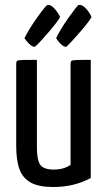

<svg xmlns="http://www.w3.org/2000/svg" viewBox="-20 -740 429 770"><path d="M45 0ZM194 10Q135 10 103 -8Q71 -26 58 -61.5Q45 -97 45 -156V-484Q45 -493 48.5 -496Q52 -499 72.5 -499.5Q93 -500 128 -500V-149Q128 -98 141.5 -79Q155 -60 196 -60Q236 -60 263 -79V-484Q263 -493 267 -496Q271 -499 290.5 -499.5Q310 -500 344 -500V-26Q277 10 194 10ZM221 -672Q214 -657 178 -614.5Q142 -572 121 -553Q113 -551 103.5 -558.5Q94 -566 87 -575Q80 -584 78 -587Q97 -625 130 -671Q163 -717 170 -720Q182 -723 197 -707Q212 -691 221 -672ZM347 -672Q340 -657 303.5 -614.5Q267 -572 247 -553Q239 -551 229.5 -558.5Q220 -566 213.5 -575Q207 -584 205 -587Q223 -624 256 -670.5Q289 -717 295 -720Q308 -723 323 -707.5Q338 -692 347 -672Z"/></svg>

Font: Yanone Kaffeesatz
Style: Regular
Weight: 400
Designer: Yanone (Cyrillic: Daniel Pouzeot & Huerta Tipografica)
Foundry: Yanone
Version: Version 1.100;PS 001.100;hotconv 1.0.70;makeotf.lib2.5.58329